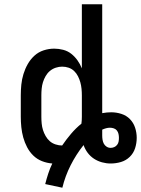

<svg xmlns="http://www.w3.org/2000/svg" viewBox="-20 -755 658 896"><path d="M271 121 191 104Q197 80 205 55.5Q213 31 224 8Q199 6 176 -3Q153 -12 135.5 -29Q118 -46 106.5 -68Q95 -90 88.5 -113.5Q82 -137 79.5 -161.5Q77 -186 77 -210V-310Q77 -335 79.5 -360Q82 -385 89.5 -409.5Q97 -434 109.5 -456Q122 -478 140.5 -495Q159 -512 183.5 -520Q208 -528 233 -528Q254 -528 275 -522.5Q296 -517 312.5 -504Q329 -491 341.5 -473.5Q354 -456 362 -436V-735H457V-227Q468 -229 478.5 -230Q489 -231 499 -231Q523 -231 546.5 -223.5Q570 -216 586.5 -199Q603 -182 610.5 -159Q618 -136 618 -112Q618 -87 610.5 -63.5Q603 -40 585.5 -23Q568 -6 544.5 1Q521 8 496 8Q476 8 456 2.5Q436 -3 419 -14Q402 -25 389.5 -41.5Q377 -58 370 -78Q335 -34 309.5 16.5Q284 67 271 121ZM270 -76Q289 -104 311.5 -130.5Q334 -157 360 -178Q361 -186 361.5 -194Q362 -202 362 -210V-310Q362 -325 360.5 -340.5Q359 -356 355 -370.5Q351 -385 344 -399Q337 -413 326 -423.5Q315 -434 300.5 -439Q286 -444 270 -444Q255 -444 240 -439Q225 -434 213 -424Q201 -414 193 -400Q185 -386 180.5 -371.5Q176 -357 174.5 -341.5Q173 -326 173 -310V-210Q173 -194 174.5 -178.5Q176 -163 180.5 -148.5Q185 -134 193 -120Q201 -106 212.5 -96Q224 -86 239.5 -81Q255 -76 270 -76ZM496 -65Q505 -65 513 -68.5Q521 -72 526.5 -79Q532 -86 533.5 -94.5Q535 -103 535 -112Q535 -121 533 -130Q531 -139 525.5 -146Q520 -153 511 -156Q502 -159 493 -159Q484 -159 475 -156.5Q466 -154 457 -150Q457 -144 457 -137Q457 -130 457 -123Q457 -113 458.5 -103Q460 -93 464.5 -84.5Q469 -76 477.5 -70.5Q486 -65 496 -65Z"/></svg>

Font: Iosevka Custom Medium Extended
Style: Regular
Weight: 500
Width: 7
Monospace: yes
Designer: Belleve Invis
Foundry: Belleve Invis
Version: Version 11.2.4; ttfautohint (v1.8.4)